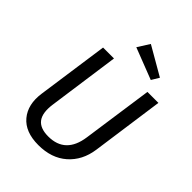

<svg xmlns="http://www.w3.org/2000/svg" viewBox="-259 -1036 1173 1173"><g transform="rotate(45 328.0 -449.5)"><path d="M83 -224.1 148.9 -689H243.2L178.2 -225.1Q167 -145 196 -106.4Q225.1 -67.9 295.9 -67.9Q443.8 -67.9 466.8 -231L532.2 -689H627L561 -217.8Q545.9 -112.8 474.9 -50.3Q403.8 12.2 290.3 12.2Q176.8 12.2 122.3 -53Q67.9 -118.2 83 -224.1ZM524.9 -804.2 495.1 -754.9 291 -834 339.8 -911.1Z"/></g></svg>

Font: FiraSans-Italic
Style: Italic
Weight: 400
Italic angle: -8°
Designer: Carrois Corporate & Edenspiekermann AG
Foundry: Carrois Corporate GbR & Edenspiekermann AG
Version: Version 3.106;PS 003.106;hotconv 1.0.70;makeotf.lib2.5.58329